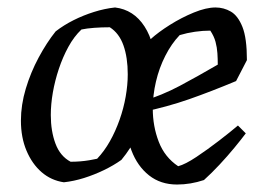

<svg xmlns="http://www.w3.org/2000/svg" viewBox="-20 -482 712 514"><path d="M151 6Q117 1 91.5 -21Q66 -43 51 -78.5Q36 -114 36 -159Q36 -201 49 -244.5Q62 -288 83.5 -328Q105 -368 129 -398Q151 -415 177 -428Q203 -441 231.5 -450Q260 -459 288 -462Q338 -456 367 -411Q396 -366 396 -295Q396 -255 383.5 -210.5Q371 -166 350.5 -125Q330 -84 305 -54Q284 -39 258 -26.5Q232 -14 205 -5.5Q178 3 151 6ZM169 -49Q182 -49 194.5 -50Q207 -51 219 -53Q231 -55 240 -57Q259 -77 274 -103.5Q289 -130 300 -161Q311 -192 316.5 -223.5Q322 -255 322 -283Q322 -328 310.5 -360.5Q299 -393 274 -409Q252 -409 232 -407.5Q212 -406 198 -403Q178 -384 163 -356.5Q148 -329 137.5 -297.5Q127 -266 121.5 -234.5Q116 -203 116 -174Q116 -131 128.5 -97.5Q141 -64 169 -49ZM454 12Q410 12 379 -12.5Q348 -37 332 -79Q316 -121 316 -173Q316 -210 324.5 -246.5Q333 -283 348.5 -316.5Q364 -350 383 -377Q404 -396 435 -415.5Q466 -435 499 -448.5Q532 -462 557 -462Q579 -462 598 -451Q617 -440 629 -410Q641 -380 641 -321L612 -265Q545 -237 486.5 -216.5Q428 -196 361 -182L359 -210Q414 -227 461 -252Q508 -277 563 -309Q563 -324 562 -339.5Q561 -355 557 -370Q553 -385 543 -400Q523 -400 502 -397Q481 -394 461 -388Q439 -365 422.5 -332.5Q406 -300 397.5 -263.5Q389 -227 389 -191Q389 -144 405 -102.5Q421 -61 457 -37Q476 -42 506 -62Q536 -82 566.5 -105.5Q597 -129 617 -146L638 -125Q626 -109 607.5 -86.5Q589 -64 567.5 -41Q546 -18 526 0Q508 6 490 9Q472 12 454 12Z"/></svg>

Font: Labrada
Style: Italic
Weight: 400
Italic angle: -7°
Designer: Mercedes Jáuregui
Foundry: Omnibus-Type Team
Version: Version 1.000